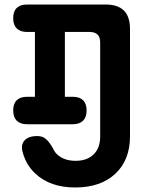

<svg xmlns="http://www.w3.org/2000/svg" viewBox="-20 -750 640 850"><path d="M99.5 -608.5Q69.7 -608.5 54 -624.1Q38.4 -639.8 38.4 -669.6Q38.4 -699.4 54 -714.7Q69.7 -730 99.5 -730H447.5Q501.8 -730 528.7 -703.1Q555.5 -676.3 555.5 -622V-146.3Q555.5 -41.5 490.5 19.2Q425.4 80 313 80Q201.7 80 136.1 18.2Q96.4 -19.1 81.2 -73.3Q70.5 -107.2 87.8 -127.4Q105.1 -147.7 145.6 -147.7Q167.3 -147.7 182.7 -135.1Q198 -122.5 215.2 -92.2Q221.4 -77.4 232.2 -67.2Q261.9 -38.7 313 -38Q364.4 -37.7 393.9 -65.9Q423.5 -94 423.5 -146.3V-561.5Q423.5 -585.7 411.7 -597.1Q400 -608.5 376.5 -608.5H267.2V-321.5H302.3Q332.1 -321.5 347.8 -306.2Q363.4 -290.9 363.4 -261.1Q363.4 -231.3 347.8 -215.7Q332.1 -200 302.3 -200H99.5Q69.7 -200 54 -215.7Q38.4 -231.3 38.4 -261.1Q38.4 -290.9 54 -306.2Q69.7 -321.5 99.5 -321.5H134.6V-608.5Z"/></svg>

Font: Maple Mono
Style: Regular
Weight: 400
Monospace: yes
Designer: subframe7536
Version: Version 7.300